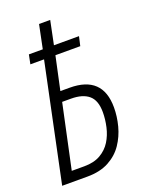

<svg xmlns="http://www.w3.org/2000/svg" viewBox="-136 -786 667 857"><g transform="rotate(-20 197.5 -357.0)"><path d="M8 0 125 -558H60L69 -602H135L158 -714H211L188 -602H307L297 -558H179L145 -400H189Q345 -400 345 -250Q345 -207 333.5 -163Q322 -119 297 -82Q272 -45 230 -22.5Q188 0 128 0ZM131 -48Q177 -48 208 -66Q239 -84 257 -113Q275 -142 283 -177.5Q291 -213 291 -247Q291 -303 262 -327.5Q233 -352 178 -352H136L71 -48Z"/></g></svg>

Font: Noto Sans ExtraCondensed Light
Style: Italic
Weight: 300
Width: 2
Italic angle: -12°
Designer: Monotype Design Team
Foundry: Monotype Imaging Inc.
Version: Version 2.013; ttfautohint (v1.8.4.7-5d5b)